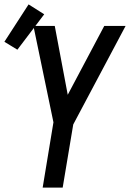

<svg xmlns="http://www.w3.org/2000/svg" viewBox="-46 -853 591 873"><path d="M148 0 197 -297 106 -735H203L262 -422L428 -735H525L287 -287L239 0ZM33 -627 -26 -663 84 -833 155 -788Z"/></svg>

Font: Iosevka SS04 Medium Oblique
Style: Regular
Weight: 500
Italic angle: -9°
Monospace: yes
Designer: Belleve Invis
Foundry: Belleve Invis
Version: Version 19.0.0; ttfautohint (v1.8.4)